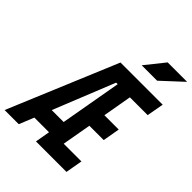

<svg xmlns="http://www.w3.org/2000/svg" viewBox="-277 -1023 1152 1152"><g transform="rotate(45 298.5 -447.0)"><path d="M236.8 0H495.6L514.6 -107.9H364.3L397 -293H518.6L537.6 -401.4H416L448.2 -585.4H599.1L618.7 -693.4H260.7L-29.3 0H90.8L128.9 -94.2H253.4ZM170.9 -199.7 327.6 -589.4H340.8L272 -199.7ZM362.3 -771.5H493.2L625.5 -894H460.4Z"/></g></svg>

Font: Cascadia Mono SemiBold
Style: Italic
Weight: 600
Italic angle: -10°
Monospace: yes
Designer: Aaron Bell
Foundry: Saja Typeworks
Version: Version 2404.023